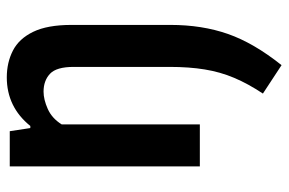

<svg xmlns="http://www.w3.org/2000/svg" viewBox="-158 -436 828 551"><g transform="rotate(-90 255.5 -160.0)"><path d="M344.5 234.5 263 181Q291.5 138 308.2 98.2Q325 58.5 332.2 14Q339.5 -30.5 339.5 -87V-362Q339.5 -411.5 319.8 -430Q300 -448.5 268.5 -448.5Q246 -448.5 219 -436.5Q192 -424.5 174.5 -396.5V0H54V-545.5H155L164 -486.5H170Q224.5 -554 309.5 -554Q352 -554 386.2 -536.5Q420.5 -519 440.2 -478.2Q460 -437.5 460 -368V-84.5Q460 6.5 434 80.8Q408 155 344.5 234.5Z"/></g></svg>

Font: Encode Sans Condensed Condensed SemiBold
Style: Regular
Weight: 600
Width: 3
Designer: Multiple Designers
Foundry: Impallari Type
Version: Version 3.000; ttfautohint (v1.8.3) -l 8 -r 50 -G 200 -x 14 